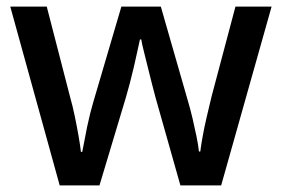

<svg xmlns="http://www.w3.org/2000/svg" viewBox="-20 -560 849 579"><path d="M449 -266Q444 -285 437.5 -310Q431 -335 425 -360Q419 -385 413.5 -406.5Q408 -428 406 -441H402Q399 -428 394.5 -406.5Q390 -385 384 -359.5Q378 -334 371.5 -309Q365 -284 359 -264L280 -1H160L11 -540H121L191 -269Q199 -241 205.5 -209.5Q212 -178 217 -149.5Q222 -121 224 -102H228Q231 -115 234.5 -135Q238 -155 242.5 -176.5Q247 -198 252 -218Q257 -238 261 -251L346 -540H465L548 -251Q554 -231 560.5 -203.5Q567 -176 572.5 -149Q578 -122 580 -103H584Q586 -120 591 -148Q596 -176 603.5 -208Q611 -240 618 -269L690 -540H799L647 -1H524Z"/></svg>

Font: Noto Sans Nag Mundari Medium
Style: Regular
Weight: 500
Version: Version 1.000